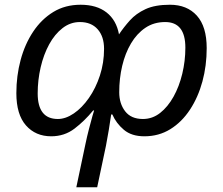

<svg xmlns="http://www.w3.org/2000/svg" viewBox="-20 -566 940 810"><path d="M697 -546Q769 -546 810.5 -500Q852 -454 852 -363Q852 -289 834 -222.5Q816 -156 781.5 -103.5Q747 -51 698.5 -21Q650 9 589 9Q535 9 502.5 -18.5Q470 -46 454 -83H449Q444 -49 439 -18Q434 13 427 49L390 224H302L340 44Q347 10 355.5 -22.5Q364 -55 370 -76.5Q376 -98 377 -100H373Q337 -56 294.5 -23.5Q252 9 196 9Q130 9 89.5 -37Q49 -83 49 -173Q49 -246 67 -313Q85 -380 120 -432.5Q155 -485 205 -515.5Q255 -546 320 -546Q388 -546 429.5 -513.5Q471 -481 482 -421Q502 -451 528 -480Q554 -509 594 -527.5Q634 -546 697 -546ZM677 -473Q629 -473 593 -448.5Q557 -424 532.5 -382.5Q508 -341 495.5 -288Q483 -235 483 -177Q483 -129 508 -96.5Q533 -64 583 -64Q623 -64 655.5 -89.5Q688 -115 712 -158Q736 -201 749 -255Q762 -309 762 -365Q762 -473 677 -473ZM317 -473Q277 -473 244 -447.5Q211 -422 187.5 -379Q164 -336 151.5 -282Q139 -228 139 -172Q139 -64 224 -64Q257 -64 291.5 -87.5Q326 -111 355 -152.5Q384 -194 401.5 -247.5Q419 -301 419 -360Q419 -412 392 -442.5Q365 -473 317 -473Z"/></svg>

Font: Noto Sans IKEA
Style: Italic
Weight: 400
Italic angle: -12°
Designer: Monotype Design Team
Foundry: Monotype Imaging Inc.
Version: Version 2.001